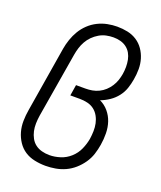

<svg xmlns="http://www.w3.org/2000/svg" viewBox="-139 -831 778 928"><g transform="rotate(20 250.0 -367.5)"><path d="M206 8Q177 8 149 2Q121 -4 99 -18.5Q77 -33 62 -55.5Q47 -78 39.5 -104.5Q32 -131 32.5 -160Q33 -189 38 -218L93 -553Q97 -577 105.5 -602Q114 -627 127.5 -649.5Q141 -672 160.5 -690.5Q180 -709 204 -721Q228 -733 253.5 -738Q279 -743 303 -743Q331 -743 357 -737.5Q383 -732 404.5 -718Q426 -704 440.5 -683Q455 -662 462.5 -637Q470 -612 470 -585Q470 -558 465 -530Q461 -506 453 -482.5Q445 -459 429 -438.5Q413 -418 391.5 -403.5Q370 -389 346 -380Q372 -368 390.5 -346Q409 -324 418 -297Q427 -270 427.5 -239.5Q428 -209 423 -179Q419 -154 411 -129Q403 -104 387.5 -81.5Q372 -59 351.5 -41Q331 -23 307 -12Q283 -1 257 3.5Q231 8 206 8ZM206 -47Q233 -47 261.5 -56Q290 -65 312.5 -85.5Q335 -106 347 -133Q359 -160 364 -188Q367 -209 367.5 -229Q368 -249 364 -268Q360 -287 350.5 -304Q341 -321 326 -332.5Q311 -344 291.5 -348.5Q272 -353 252 -353H203L212 -409H261Q278 -409 295 -412Q312 -415 328.5 -423Q345 -431 358.5 -443.5Q372 -456 382 -471.5Q392 -487 397.5 -503.5Q403 -520 406 -537Q409 -556 409 -574.5Q409 -593 405.5 -610.5Q402 -628 393.5 -643Q385 -658 371 -668.5Q357 -679 339.5 -683.5Q322 -688 304 -688Q285 -688 266.5 -684Q248 -680 231 -670Q214 -660 200 -646Q186 -632 176.5 -615Q167 -598 161.5 -580Q156 -562 153 -544L97 -209Q94 -189 93.5 -169Q93 -149 97 -130.5Q101 -112 110 -95.5Q119 -79 133.5 -68Q148 -57 167 -52Q186 -47 206 -47Z"/></g></svg>

Font: Iosevka Term Curly Lt Obl
Style: Regular
Weight: 300
Italic angle: -9°
Designer: Belleve Invis
Foundry: Belleve Invis
Version: Version 32.3.0